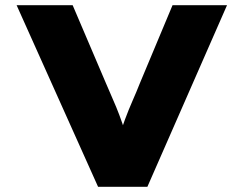

<svg xmlns="http://www.w3.org/2000/svg" viewBox="-20 -720 940 740"><path d="M358 0 44 -700H260L388 -400Q395 -383 405.5 -359.5Q416 -336 428 -307Q440 -278 451.5 -244.5Q463 -211 473 -174H433Q447 -220 461.5 -259Q476 -298 491 -332Q506 -366 519 -399L645 -700H855L548 0Z"/></svg>

Font: Lexend Tera Black
Style: Regular
Weight: 900
Version: Version 1.007